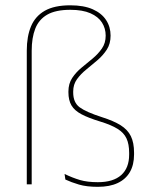

<svg xmlns="http://www.w3.org/2000/svg" viewBox="-20 -695 578 724"><path d="M81 -504.5Q81 -557.5 97 -595.8Q113 -634 149 -654.5Q185 -675 245 -675Q296 -675 329.8 -660Q363.5 -645 380.2 -619.2Q397 -593.5 397 -560.5Q397 -530 382.8 -508Q368.5 -486 347.5 -468Q326.5 -450 305.5 -433Q284.5 -416 270.2 -396.2Q256 -376.5 256 -350V-346.5Q256 -308.5 280.2 -290.5Q304.5 -272.5 363.5 -253.5Q408 -239.5 434.8 -222.8Q461.5 -206 473.5 -181.5Q485.5 -157 485.5 -119V-112.5Q485.5 -73.5 469.8 -46.2Q454 -19 423.8 -4.8Q393.5 9.5 349 9.5Q306.5 9.5 277.8 1Q249 -7.5 226.5 -18L223.5 -39Q253.5 -24.5 281.5 -16.2Q309.5 -8 349 -8Q407 -8 437 -34.8Q467 -61.5 467 -112V-118.5Q467 -151.5 457 -173Q447 -194.5 423.2 -209.2Q399.5 -224 358.5 -236.5Q314 -250 287.5 -264Q261 -278 249.5 -297.5Q238 -317 238 -347V-350Q238 -379.5 252.2 -401Q266.5 -422.5 287.5 -439.8Q308.5 -457 329.2 -474.2Q350 -491.5 364.2 -512Q378.5 -532.5 378.5 -560.5Q378.5 -588 364.5 -610Q350.5 -632 321 -645Q291.5 -658 245 -658Q190 -658 158.2 -639.8Q126.5 -621.5 113 -587Q99.5 -552.5 99.5 -503.5V0H81Z"/></svg>

Font: Anek Bangla Medium Thin
Style: Regular
Weight: 250
Version: Version 1.003